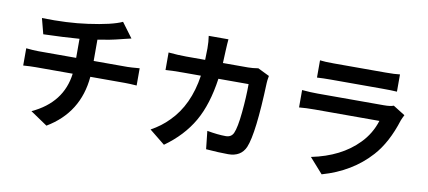

<svg xmlns="http://www.w3.org/2000/svg" viewBox="-75 -1079 3150 1413"><g transform="rotate(10 1500.0 -372.5)"><path d="M583 -472.7H835Q858.4 -472.7 925.8 -478.5V-349.6Q871.1 -353.5 837.9 -353.5H579.1Q555.7 -82 323.2 56.6L196.3 -29.3Q419.9 -132.8 447.3 -353.5H171.9Q130.9 -353.5 78.1 -349.6V-478.5Q132.8 -472.7 169.9 -472.7H452.1V-615.2Q339.8 -606.4 183.6 -601.6L153.3 -717.8Q342.8 -712.9 494.1 -734.4Q670.9 -758.8 746.1 -793.9L828.1 -683.6Q807.6 -678.7 780.8 -672.4Q753.9 -666 751 -665Q675.8 -645.5 583 -631.8Z M1786.1 -629.9 1872.1 -587.9Q1865.2 -548.8 1865.2 -535.2Q1851.6 -154.3 1805.7 -45.9Q1771.5 31.2 1676.8 31.2Q1608.4 31.2 1510.7 23.4L1496.1 -111.3Q1577.1 -96.7 1635.7 -96.7Q1677.7 -96.7 1693.4 -131.8Q1712.9 -174.8 1724.1 -290Q1735.4 -405.3 1735.4 -502.9H1509.8Q1482.4 -307.6 1408.7 -179.7Q1335 -51.8 1199.2 44.9L1083 -48.8Q1159.2 -90.8 1213.9 -147.5Q1345.7 -278.3 1378.9 -502.9H1247.1Q1158.2 -502.9 1115.2 -499V-629.9Q1188.5 -623 1247.1 -623H1389.6Q1391.6 -679.7 1391.6 -710Q1391.6 -758.8 1384.8 -801.8H1532.2Q1529.3 -774.4 1526.4 -712.9Q1524.4 -654.3 1522.5 -623H1710Q1742.2 -623 1786.1 -629.9Z M2815.4 -532.2 2904.3 -476.6Q2891.6 -452.1 2884.8 -434.6Q2830.1 -260.7 2737.3 -158.2Q2599.6 -4.9 2379.9 57.6L2280.3 -54.7Q2500 -99.6 2627 -230.5Q2699.2 -303.7 2730.5 -403.3H2247.1Q2183.6 -403.3 2130.9 -398.4V-528.3Q2193.4 -522.5 2247.1 -522.5H2742.2Q2793 -522.5 2815.4 -532.2ZM2222.7 -637.7V-766.6Q2257.8 -761.7 2327.1 -761.7H2711.9Q2785.2 -761.7 2820.3 -766.6V-637.7Q2779.3 -640.6 2710 -640.6H2327.1Q2266.6 -640.6 2222.7 -637.7Z"/></g></svg>

Font: GenEi Gothic M Regular
Style: Bold
Weight: 700
Designer: o_tamon (Modified); [Source Han Sans]
Ryoko NISHIZUKA  (kana & ideographs); Paul D. Hunt (Latin, Greek & Cyrillic); Wenl
Version: Version 1.1a;Original Version 1.004